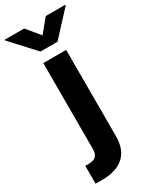

<svg xmlns="http://www.w3.org/2000/svg" viewBox="-308 -834 889 1100"><g transform="rotate(-30 136.5 -284.5)"><path d="M-25.6 83.8Q-19.5 84.5 -15.1 84.5Q-10.7 84.5 -5.7 84.5Q30.9 84.5 45.6 69.1Q60.4 53.6 60.4 22.7V-545.5H211.6V25.2Q211.6 72.8 197.4 106.9Q183.2 141 156.2 162.8Q129.3 184.7 90.4 194.4Q51.5 204.2 2.5 202.8Q-3.6 202.8 -10.1 202.8Q-16.7 202.8 -25.6 202.1ZM64.6 -772 136 -685.4 207.4 -772H336.3V-767L192.1 -610.8H79.5L-64.3 -767V-772Z"/></g></svg>

Font: Cannonade
Style: Bold
Weight: 700
Designer: Rasmus Andersson
Foundry: rsms
Version: Version 3.012;git-f93a4a705